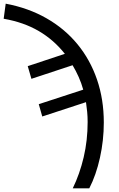

<svg xmlns="http://www.w3.org/2000/svg" viewBox="-106 -785 647 1045"><path d="M290 240Q328 162 349.5 70.5Q371 -21 371 -121Q371 -149 368.5 -176Q366 -203 362 -229L124 -151L105 -218L347 -297Q337 -333 322 -366.5Q307 -400 289 -430L65 -356L45 -425L247 -492Q187 -568 105 -616Q23 -664 -86 -683L-75 -765Q48 -742 147 -685.5Q246 -629 315.5 -544.5Q385 -460 422 -352Q459 -244 459 -118Q459 -21 438 73.5Q417 168 380 240Z"/></svg>

Font: Noto Sans Living
Style: Regular
Weight: 400
Designer: Monotype Design Team
Foundry: Monotype Imaging Inc.
Version: Version 2.013; ttfautohint (v1.8.4.7-5d5b)